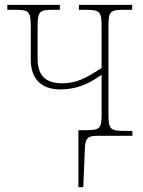

<svg xmlns="http://www.w3.org/2000/svg" viewBox="-20 -556 587 786"><path d="M301 210H321L327 64C328 12 336 0 377 0H522V-20H496C429 -20 424 -25 424 -95V-441C424 -511 428 -516 494 -516H521V-536H303V-516H323C391 -516 396 -511 396 -441V-278C330 -234 290 -215 235 -215C164 -215 134 -249 134 -316V-441C134 -511 139 -516 203 -516H225V-536H10V-516H35C101 -516 106 -511 106 -441V-312C106 -234 148 -190 227 -190C291 -190 342 -211 396 -250V-95C396 -28 392 -23 324 -23H301Z"/></svg>

Font: Noto Serif SemiCondensed Thin
Style: Regular
Weight: 100
Width: 4
Designer: Monotype Design Team
Foundry: Monotype Imaging Inc.
Version: Version 2.015